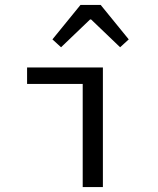

<svg xmlns="http://www.w3.org/2000/svg" viewBox="-20 -760 640 780"><path d="M316 0V-419H90V-486H398V0ZM228 -568 193 -600 307 -740H389L503 -600L468 -568L350 -681H346Z"/></svg>

Font: SauceCodePro NFM
Style: Regular
Weight: 400
Monospace: yes
Designer: Paul D. Hunt, Teo Tuominen
Foundry: Adobe
Version: Version 2.042;hotconv 1.1.0;makeotfexe 2.6.0;Nerd Fonts 3.3.